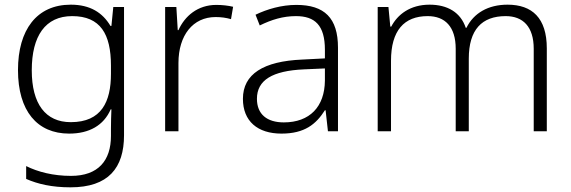

<svg xmlns="http://www.w3.org/2000/svg" viewBox="-20 -562 2443 822"><path d="M283 -542C137 -542 57 -434 57 -262C57 -87 139 10 276 10C362 10 424 -25 454 -94H457C456 -69 455 -39 455 -11V20C455 125 401 191 284 191C208 191 142 174 92 149V204C142 226 202 240 282 240C444 240 511 157 511 17V-532H465L457 -451H453C419 -508 366 -542 283 -542ZM289 -493C410 -493 455 -416 455 -281V-246C455 -127 415 -39 283 -39C175 -39 116 -117 116 -261C116 -408 174 -493 289 -493Z M906 -541C826 -541 771 -493 744 -433H741L735 -532H687V0H744V-292C744 -411 806 -489 903 -489C927 -489 948 -486 969 -480L978 -533C957 -538 932 -541 906 -541Z M1249 -541C1185 -541 1124 -523 1074 -499L1092 -453C1143 -478 1192 -493 1247 -493C1328 -493 1371 -454 1371 -349V-312L1274 -307C1108 -300 1020 -245 1020 -139C1020 -43 1083 10 1185 10C1284 10 1333 -30 1371 -90H1374L1384 0H1427V-358C1427 -485 1369 -541 1249 -541ZM1281 -265 1371 -269V-217C1370 -105 1306 -38 1195 -38C1123 -38 1080 -73 1080 -139C1080 -219 1146 -259 1281 -265Z M2153 -542C2070 -542 2008 -506 1977 -443H1974C1952 -509 1896 -542 1819 -542C1736 -542 1682 -500 1655 -448H1651L1643 -532H1597V0H1654V-302C1654 -431 1710 -493 1811 -493C1885 -493 1931 -448 1931 -353V0H1987V-311C1987 -435 2043 -493 2145 -493C2219 -493 2265 -448 2265 -353V0H2321V-355C2321 -485 2258 -542 2153 -542Z"/></svg>

Font: Noto Sans Bengali Light
Style: Regular
Weight: 300
Designer: Jelle Bosma - Monotype Design Team
Foundry: Monotype Imaging Inc.
Version: Version 2.003